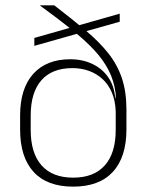

<svg xmlns="http://www.w3.org/2000/svg" viewBox="-20 -684 546 716"><path d="M253 12Q155.5 12 105.2 -43Q55 -98 55 -201V-253.5Q55 -354 104 -408.5Q153 -463 242 -463Q288.5 -463 325.2 -445.2Q362 -427.5 384.2 -395Q406.5 -362.5 409.5 -318L421 -317.5L411.5 -269Q410 -309 397 -339.2Q384 -369.5 362 -389.5Q340 -409.5 311.5 -419.8Q283 -430 250 -430Q174 -430 134.2 -384.5Q94.5 -339 94.5 -253.5V-199.5Q94.5 -113 135 -67.2Q175.5 -21.5 253 -21.5Q330 -21.5 370.8 -67.2Q411.5 -113 411.5 -199.5Q411.5 -225.5 411.5 -251Q411.5 -276.5 411.5 -303.5Q411 -312.5 411 -319.2Q411 -326 411.5 -334.5Q405.5 -382 385.5 -421.2Q365.5 -460.5 330.8 -497.8Q296 -535 245.8 -575Q195.5 -615 129 -663.5V-664H182.5Q249.5 -612.5 300 -570Q350.5 -527.5 384 -485.2Q417.5 -443 434.5 -392.5Q451.5 -342 451.5 -275V-201.5Q451.5 -98 400.8 -43Q350 12 253 12ZM108 -513V-542.5L426.5 -633V-603Z"/></svg>

Font: Anek Latin Medium ExtraLight
Style: Regular
Weight: 250
Version: Version 1.003